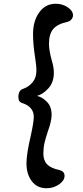

<svg xmlns="http://www.w3.org/2000/svg" viewBox="-20 -797 444 1023"><path d="M121 73Q121 24 144 -74Q160 -147 160 -175Q160 -201 144.5 -219.5Q129 -238 101 -247Q88 -251 83 -258.5Q78 -266 78 -280Q78 -317 104 -324Q133 -334 153.5 -358.5Q174 -383 174 -420Q174 -450 166 -498Q156 -563 156 -616Q156 -685 189 -731Q222 -777 277 -777Q313 -777 341 -758Q369 -739 369 -715Q369 -704 360.5 -693.5Q352 -683 337 -680Q284 -668 262.5 -641Q241 -614 241 -564Q241 -530 255 -478Q267 -439 267 -410Q267 -358 237.5 -326Q208 -294 177 -286Q205 -280 230 -254.5Q255 -229 255 -185Q255 -152 235 -97Q223 -62 217 -35Q211 -8 211 22Q211 58 231.5 79Q252 100 297 109Q324 116 324 140Q324 165 294.5 185.5Q265 206 228 206Q178 206 149.5 168.5Q121 131 121 73Z"/></svg>

Font: AkayaTelivigala
Style: Regular
Weight: 400
Designer: Vaishnavi Murthy Yerkadithaya ( vaishnavimurthy@gmail.com ), Juan Luis Blanco Aristondo ( juan@blancoletters.com )
Version: Version 1.000